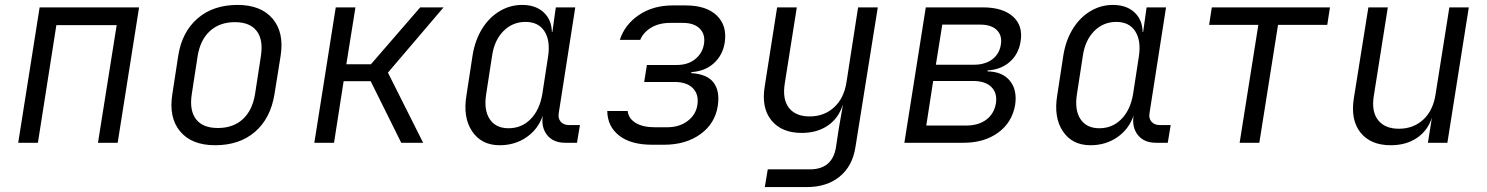

<svg xmlns="http://www.w3.org/2000/svg" viewBox="-20 -580 6040 780"><path d="M54 0 141 -550H545L458 0H378L454 -478H209L134 0Z M854 10Q759 10 712 -46Q665 -102 680 -197L704 -353Q719 -450 782.5 -505Q846 -560 945 -560Q1040 -560 1087.5 -504Q1135 -448 1120 -353L1095 -197Q1079 -99 1016 -44.5Q953 10 854 10ZM865 -60Q927 -60 966 -95.5Q1005 -131 1016 -197L1040 -353Q1050 -419 1022.5 -454.5Q995 -490 934 -490Q873 -490 833.5 -454.5Q794 -419 783 -353L759 -197Q749 -131 776.5 -95.5Q804 -60 865 -60Z M1257 0 1344 -550H1424L1387 -319H1487L1687 -550H1782L1556 -285L1699 0H1610L1486 -250H1376L1337 0Z M2010 10Q1936 10 1898 -46.5Q1860 -103 1875 -193L1900 -356Q1910 -417 1938.5 -463Q1967 -509 2009.5 -534.5Q2052 -560 2101 -560Q2156 -560 2188.5 -530Q2221 -500 2222 -450H2224L2238 -550H2317L2250 -121Q2246 -99 2258 -85.5Q2270 -72 2291 -72H2336L2324 0H2276Q2228 0 2203 -31Q2178 -62 2185 -110Q2166 -55 2119 -22.5Q2072 10 2010 10ZM2046 -59Q2099 -59 2135.5 -96Q2172 -133 2183 -197L2207 -353Q2216 -416 2191.5 -453.5Q2167 -491 2115 -491Q2062 -491 2025 -453.5Q1988 -416 1979 -353L1955 -197Q1945 -133 1969.5 -96Q1994 -59 2046 -59Z M2629 8Q2543 8 2495.5 -29Q2448 -66 2447 -129H2530Q2533 -99 2562 -81Q2591 -63 2640 -63H2690Q2740 -63 2773.5 -88.5Q2807 -114 2813 -153Q2820 -195 2795.5 -221Q2771 -247 2720 -247H2597L2608 -316H2729Q2775 -316 2804.5 -340Q2834 -364 2840 -402Q2846 -440 2823 -463.5Q2800 -487 2754 -487H2703Q2657 -487 2625 -467.5Q2593 -448 2581 -418H2498Q2518 -480 2575.5 -519Q2633 -558 2713 -558H2765Q2850 -558 2892.5 -516.5Q2935 -475 2924 -406Q2916 -356 2880.5 -323.5Q2845 -291 2789 -287L2788 -283Q2853 -279 2879 -244.5Q2905 -210 2896 -150Q2885 -78 2825.5 -35Q2766 8 2678 8Z M3087 180 3099 108H3270Q3361 108 3376 19L3387 -54L3404 -152H3403Q3386 -99 3342.5 -69.5Q3299 -40 3237 -40Q3155 -40 3113.5 -91.5Q3072 -143 3087 -231L3137 -550H3217L3168 -240Q3158 -177 3185 -142Q3212 -107 3269 -107Q3328 -107 3368.5 -144Q3409 -181 3419 -247L3466 -550H3546L3455 19Q3443 95 3391 137.5Q3339 180 3257 180Z M3654 0 3741 -550H3973Q4054 -550 4095.5 -512.5Q4137 -475 4126 -411Q4118 -360 4082 -328.5Q4046 -297 3992 -294V-290Q4052 -289 4082.5 -252Q4113 -215 4104 -154Q4092 -83 4035.5 -41.5Q3979 0 3894 0ZM3782 -317H3936Q3981 -317 4010.5 -338.5Q4040 -360 4046 -399Q4052 -436 4029.5 -458Q4007 -480 3962 -480H3808ZM3743 -70H3905Q3955 -70 3987 -94Q4019 -118 4026 -161Q4032 -202 4007.5 -226.5Q3983 -251 3933 -251H3771Z M4410 10Q4336 10 4298 -46.5Q4260 -103 4275 -193L4300 -356Q4310 -417 4338.5 -463Q4367 -509 4409.5 -534.5Q4452 -560 4501 -560Q4556 -560 4588.5 -530Q4621 -500 4622 -450H4624L4638 -550H4717L4650 -121Q4646 -99 4658 -85.5Q4670 -72 4691 -72H4736L4724 0H4676Q4628 0 4603 -31Q4578 -62 4585 -110Q4566 -55 4519 -22.5Q4472 10 4410 10ZM4446 -59Q4499 -59 4535.5 -96Q4572 -133 4583 -197L4607 -353Q4616 -416 4591.5 -453.5Q4567 -491 4515 -491Q4462 -491 4425 -453.5Q4388 -416 4379 -353L4355 -197Q4345 -133 4369.5 -96Q4394 -59 4446 -59Z M5016 0 5092 -479H4892L4903 -550H5383L5372 -479H5172L5096 0Z M5630 10Q5548 10 5507 -41.5Q5466 -93 5480 -181L5539 -550H5618L5561 -190Q5551 -127 5578.5 -92Q5606 -57 5663 -57Q5722 -57 5762 -94Q5802 -131 5812 -197L5868 -550H5947L5860 0H5781L5797 -102Q5780 -49 5736 -19.5Q5692 10 5630 10Z"/></svg>

Font: JetBrains Mono NL Light
Style: Italic
Weight: 300
Italic angle: -9°
Designer: Philipp Nurullin, Konstantin Bulenkov
Foundry: JetBrains
Version: Version 2.304; ttfautohint (v1.8.4.7-5d5b)